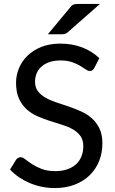

<svg xmlns="http://www.w3.org/2000/svg" viewBox="-20 -947 584 975"><path d="M31 0ZM459 -602Q454.5 -594 449.2 -590.2Q444 -586.5 435.5 -586.5Q426.5 -586.5 415 -594.8Q403.5 -603 386.2 -613.2Q369 -623.5 345 -631.8Q321 -640 287.5 -640Q255.5 -640 231.2 -631.8Q207 -623.5 190.8 -609Q174.5 -594.5 166.2 -574.8Q158 -555 158 -532Q158 -502.5 172.8 -483.5Q187.5 -464.5 211.5 -450.8Q235.5 -437 266.2 -427Q297 -417 329 -406Q361 -395 391.8 -381.2Q422.5 -367.5 446.5 -346.2Q470.5 -325 485.2 -294.2Q500 -263.5 500 -219Q500 -171.5 483.8 -130.2Q467.5 -89 436.5 -58.2Q405.5 -27.5 360.5 -9.8Q315.5 8 258 8Q223.5 8 191.2 1.2Q159 -5.5 130.2 -17.8Q101.5 -30 76.2 -47.2Q51 -64.5 31 -86L61 -135Q65 -141 71.2 -144.8Q77.5 -148.5 85 -148.5Q95.5 -148.5 109.2 -137.5Q123 -126.5 143.2 -113.2Q163.5 -100 192 -89Q220.5 -78 261 -78Q294.5 -78 321 -87Q347.5 -96 365.8 -112.5Q384 -129 393.5 -152.5Q403 -176 403 -204.5Q403 -236.5 388.2 -256.8Q373.5 -277 349.5 -290.5Q325.5 -304 295 -313.5Q264.5 -323 232.2 -333.2Q200 -343.5 169.5 -357Q139 -370.5 115 -392.2Q91 -414 76.2 -446.5Q61.5 -479 61.5 -527Q61.5 -565 76.5 -601Q91.5 -637 120 -664.5Q148.5 -692 190.2 -708.8Q232 -725.5 286 -725.5Q346.5 -725.5 396.8 -706.5Q447 -687.5 484.5 -651.5ZM487.5 -927 324.5 -783.5Q316.5 -776.5 309.5 -774.8Q302.5 -773 291 -773H223L337 -910Q341.5 -916 345.5 -919.2Q349.5 -922.5 354.5 -924.2Q359.5 -926 365.8 -926.5Q372 -927 380.5 -927Z"/></svg>

Font: Lato Medium
Style: Regular
Weight: 500
Designer: Lukasz Dziedzic
Foundry: tyPoland Lukasz Dziedzic
Version: Version 2.006; 2014-01-15